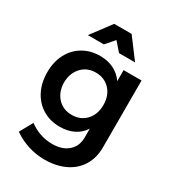

<svg xmlns="http://www.w3.org/2000/svg" viewBox="-223 -881 1089 1204"><g transform="rotate(30 321.0 -279.0)"><path d="M570 -535V-51Q570 25 535.5 81.5Q501 138 437.5 168.5Q374 199 290 199Q168 199 64 128L116 34Q192 90 283 90Q355 90 397.5 53Q440 16 440 -48V-111Q413 -70 370 -48.5Q327 -27 270 -27Q200 -27 146 -59.5Q92 -92 62 -150.5Q32 -209 32 -285Q32 -360 62 -417.5Q92 -475 146 -507Q200 -539 270 -539Q326 -539 369.5 -517Q413 -495 440 -455V-535ZM440 -282Q440 -350 400.5 -392.5Q361 -435 298 -435Q235 -435 195.5 -392Q156 -349 155 -282Q156 -214 195.5 -171.5Q235 -129 298 -129Q361 -129 400.5 -171.5Q440 -214 440 -282ZM478 -613H362L307 -676L252 -613H136L244 -757H370Z"/></g></svg>

Font: Montserrat arm2 Medium
Style: Regular
Weight: 500
Designer: Julieta Ulanovsky
Foundry: Julieta Ulanovsky
Version: Version 6.000